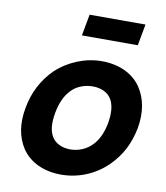

<svg xmlns="http://www.w3.org/2000/svg" viewBox="-89 -870 830 959"><g transform="rotate(10 326.5 -390.0)"><path d="M571 -796 551 -687.5H267.5L287.5 -796ZM85.5 -78Q31 -161.5 53 -281Q74 -401 157.5 -484.5Q204 -528.5 265.5 -553.5Q326.5 -578 389.5 -578Q421 -578 450.5 -572Q480 -566 505.8 -554Q531.5 -542 552.5 -524.5Q573.5 -507 588.5 -484.5Q643.5 -401 623 -281Q611.5 -221 586.5 -172Q561.5 -123 516.5 -78Q468.5 -32.5 409 -8.5Q349.5 15.5 284.5 15.5Q253 15.5 223.5 9.5Q194 3.5 168.2 -8.5Q142.5 -20.5 121.5 -38Q100.5 -55.5 85.5 -78ZM461.5 -399Q448 -422 423.2 -434Q398.5 -446 365.5 -446Q333.5 -446 304.2 -434Q275 -422 255 -399Q216.5 -358 203 -281Q189.5 -205 213.5 -164.5Q226 -141.5 251.5 -129Q277 -116.5 308.5 -116.5Q340 -116.5 369.5 -129Q399 -141.5 420 -164.5Q459.5 -206 473 -281Q485.5 -357.5 461.5 -399Z"/></g></svg>

Font: Russisch Sans ExtraBold
Style: Italic
Weight: 800
Width: 4
Italic angle: -10°
Designer: Michael Sharanda (font) & Cristiano Sobral (main changes)
Foundry: Michael Sharanda
Version: Version 2.00;September 8, 2020;FontCreator 13.0.0.2681 64-bi